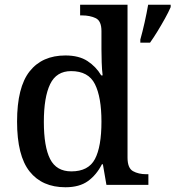

<svg xmlns="http://www.w3.org/2000/svg" viewBox="-20 -780 740 810"><path d="M256 10Q158 10 105 -56.5Q52 -123 52 -267Q52 -412 105 -479Q158 -546 256 -546Q313 -546 349 -522.5Q385 -499 407 -462H413Q410 -486 409 -517Q408 -548 408 -572V-649Q408 -692 383.5 -703.5Q359 -715 326 -715H318V-760H518V-115Q518 -71 541 -58Q564 -45 598 -45H606V0H429L414 -87H410Q387 -42 351 -16Q315 10 256 10ZM281 -57Q353 -57 380.5 -109Q408 -161 408 -267Q408 -370 380.5 -425Q353 -480 280 -480Q218 -480 191.5 -425Q165 -370 165 -266Q165 -161 191.5 -109Q218 -57 281 -57ZM572 -613Q581 -645 590 -685Q599 -725 605 -760H700V-750Q691 -729 676 -702Q661 -675 644.5 -648Q628 -621 613 -600H572Z"/></svg>

Font: Noto Serif Lao Medium
Style: Regular
Weight: 500
Designer: Monotype Design Team
Foundry: Monotype Imaging Inc.
Version: Version 2.003; ttfautohint (v1.8.4.7-5d5b)